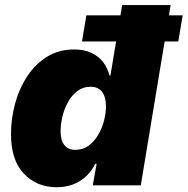

<svg xmlns="http://www.w3.org/2000/svg" viewBox="-20 -748 757 775"><path d="M209 7.8Q128.9 7.8 76.7 -46.6Q24.4 -101.1 24.4 -207Q24.4 -269 40.8 -329.3Q57.1 -389.6 89.6 -439.5Q122.1 -489.3 169.7 -518.8Q217.3 -548.3 278.8 -548.3Q321.3 -548.3 350.6 -533.9Q379.9 -519.5 397.5 -495.4Q415 -471.2 421.9 -443.4H425.8L473.1 -727.5H668.9L548.3 0H354.5L370.1 -87.4H364.7Q349.1 -56.2 326.2 -35.2Q303.2 -14.2 273.7 -3.2Q244.1 7.8 209 7.8ZM284.2 -143.1Q314 -143.1 336.9 -159.4Q359.9 -175.8 375.7 -202.6Q391.6 -229.5 399.7 -260Q407.7 -290.5 407.7 -319.3Q407.7 -356.9 391.8 -377.4Q376 -397.9 345.7 -397.9Q315.4 -397.9 292.7 -380.9Q270 -363.8 254.9 -336.7Q239.7 -309.6 232.2 -278.3Q224.6 -247.1 224.6 -218.8Q224.6 -182.6 239.5 -162.8Q254.4 -143.1 284.2 -143.1ZM311 -580.6 328.6 -686H717.3L699.7 -580.6Z"/></svg>

Font: Inter 17pt Black
Style: Italic
Weight: 900
Italic angle: -9.3988°
Version: Version 4.001;git-66647c0bb